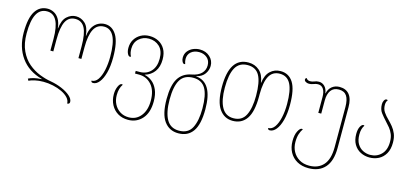

<svg xmlns="http://www.w3.org/2000/svg" viewBox="-65 -1030 3789 1765"><g transform="rotate(15 1829.5 -148.0)"><path d="M762 -546Q831 -546 872 -480Q913 -414 913 -268Q913 -184 896.5 -122.5Q880 -61 853 -27.5Q826 6 795 6Q776 6 775 -11Q811 -11 835 -45.5Q859 -80 872 -139Q885 -198 885 -268Q885 -398 853.5 -459.5Q822 -521 761 -521Q695 -521 664.5 -463Q634 -405 634 -292V-180H606V-292Q606 -412 577 -466.5Q548 -521 487 -521Q425 -521 396 -465.5Q367 -410 367 -292V-180H339V-292Q339 -521 218 -521Q151 -521 119 -459.5Q87 -398 87 -277Q87 -180 118.5 -112.5Q150 -45 200 -3Q250 39 307.5 61.5Q365 84 416 92Q473 102 523.5 123.5Q574 145 605.5 173Q637 201 637 229Q637 250 614 250Q614 220 591 195Q568 170 529.5 151.5Q491 133 444.5 123Q398 113 352 113Q307 113 271 121.5Q235 130 215 140L206 122Q227 111 257.5 103.5Q288 96 330 94V92Q198 56 128.5 -41.5Q59 -139 59 -277Q59 -416 100.5 -481Q142 -546 218 -546Q248 -546 277 -531Q306 -516 326 -483Q346 -450 352 -396H354Q362 -476 401 -511Q440 -546 487 -546Q536 -546 573.5 -511.5Q611 -477 619 -396H621Q627 -449 648 -482Q669 -515 699 -530.5Q729 -546 762 -546Z M1192 250Q1136 250 1094.5 225Q1053 200 1029.5 156Q1006 112 1006 56Q1006 13 1021 -19.5Q1036 -52 1053 -52Q1058 -52 1063 -49Q1034 -8 1034 56Q1034 104 1053.5 142Q1073 180 1108.5 203Q1144 226 1192 226Q1263 226 1306.5 171.5Q1350 117 1350 27Q1350 -72 1302.5 -125Q1255 -178 1184 -178H1145V-203H1181Q1247 -203 1288 -246.5Q1329 -290 1329 -367Q1329 -444 1288 -482.5Q1247 -521 1187 -521Q1131 -521 1092 -485Q1053 -449 1053 -391Q1053 -368 1056.5 -352Q1060 -336 1069 -318Q1064 -315 1059 -315Q1046 -315 1035.5 -337Q1025 -359 1025 -390Q1025 -436 1046.5 -471Q1068 -506 1104.5 -526Q1141 -546 1187 -546Q1234 -546 1272.5 -526Q1311 -506 1334 -466.5Q1357 -427 1357 -368Q1357 -298 1324.5 -253Q1292 -208 1235 -191V-189Q1273 -181 1305.5 -155.5Q1338 -130 1358 -85Q1378 -40 1378 26Q1378 133 1325.5 191.5Q1273 250 1192 250Z M1670 250Q1584 250 1535 182.5Q1486 115 1486 -27Q1486 -158 1526 -223Q1566 -288 1650 -304Q1710 -315 1740.5 -346Q1771 -377 1771 -422Q1771 -469 1740 -495Q1709 -521 1665 -521Q1618 -521 1588.5 -496Q1559 -471 1559 -428Q1559 -407 1568 -381Q1564 -379 1560 -379Q1549 -379 1540 -395Q1531 -411 1531 -432Q1531 -469 1551 -494.5Q1571 -520 1601.5 -533Q1632 -546 1665 -546Q1723 -546 1761 -511Q1799 -476 1799 -425Q1799 -385 1774 -349Q1749 -313 1695 -300V-298Q1855 -284 1855 -27Q1855 116 1808 183Q1761 250 1670 250ZM1670 225Q1757 225 1792 157.5Q1827 90 1827 -27Q1827 -155 1791 -217Q1755 -279 1673 -279Q1588 -279 1551 -217.5Q1514 -156 1514 -30Q1514 92 1551.5 158.5Q1589 225 1670 225Z M2123 10Q2043 10 1995.5 -57.5Q1948 -125 1948 -267Q1948 -546 2128 -546Q2189 -546 2232 -508.5Q2275 -471 2285 -396H2287Q2296 -471 2336 -508.5Q2376 -546 2434 -546Q2512 -546 2554 -480Q2596 -414 2596 -268Q2596 -184 2579.5 -122.5Q2563 -61 2535.5 -27.5Q2508 6 2476 6Q2458 6 2457 -11Q2493 -11 2517.5 -46Q2542 -81 2555 -139.5Q2568 -198 2568 -268Q2568 -398 2535.5 -459.5Q2503 -521 2433 -521Q2364 -521 2332.5 -463Q2301 -405 2301 -292V-267Q2301 -124 2255 -57Q2209 10 2123 10ZM2124 -15Q2205 -15 2239 -82.5Q2273 -150 2273 -267Q2273 -399 2239 -460Q2205 -521 2128 -521Q2047 -521 2011.5 -457Q1976 -393 1976 -267Q1976 -146 2012.5 -80.5Q2049 -15 2124 -15Z M2909 250Q2846 250 2800 224Q2754 198 2729 152Q2704 106 2704 46Q2704 -13 2722.5 -48.5Q2741 -84 2758 -84Q2763 -84 2768 -81Q2753 -61 2742.5 -29Q2732 3 2732 48Q2732 98 2753.5 138Q2775 178 2814.5 202Q2854 226 2909 226Q2995 226 3044 171Q3093 116 3093 1V-379Q3093 -451 3069.5 -486Q3046 -521 2995 -521Q2944 -521 2919 -486Q2894 -451 2894 -391V-265H2866V-415Q2866 -465 2848 -491.5Q2830 -518 2799 -518Q2785 -518 2774.5 -515.5Q2764 -513 2754 -509Q2744 -505 2734 -503Q2724 -501 2713 -501Q2695 -501 2681.5 -509.5Q2668 -518 2668 -530Q2668 -537 2672 -541Q2676 -545 2681 -546Q2684 -538 2694 -532Q2704 -526 2717 -526Q2736 -526 2756 -534Q2764 -538 2775 -540.5Q2786 -543 2799 -543Q2831 -543 2854 -519.5Q2877 -496 2882 -455H2884Q2893 -498 2923 -522Q2953 -546 2995 -546Q3056 -546 3088.5 -506Q3121 -466 3121 -387V1Q3121 125 3065.5 187.5Q3010 250 2909 250Z M3425 10Q3379 10 3339.5 -10Q3300 -30 3276.5 -70Q3253 -110 3253 -168Q3253 -212 3267 -238Q3281 -264 3297 -264Q3302 -264 3306 -260Q3295 -245 3288.5 -223Q3282 -201 3282 -171Q3282 -117 3302.5 -82.5Q3323 -48 3356 -31.5Q3389 -15 3425 -15Q3487 -15 3529.5 -57Q3572 -99 3572 -177Q3572 -219 3559.5 -249.5Q3547 -280 3527.5 -304Q3508 -328 3487 -350Q3459 -380 3434.5 -412Q3410 -444 3410 -494Q3410 -514 3419 -530Q3428 -546 3441 -546Q3449 -546 3453 -541Q3438 -525 3438 -494Q3438 -455 3457.5 -426.5Q3477 -398 3506 -370Q3528 -348 3549.5 -322Q3571 -296 3585.5 -261Q3600 -226 3600 -177Q3600 -114 3576 -72.5Q3552 -31 3512.5 -10.5Q3473 10 3425 10Z"/></g></svg>

Font: Noto Serif Georgian SemiCondensed Thin
Style: Regular
Weight: 100
Width: 4
Designer: Monotype Design Team, Akaki Razmadze
Foundry: Google LLC
Version: Version 2.003; ttfautohint (v1.8.4.7-5d5b)